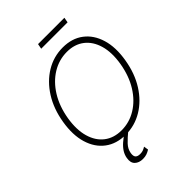

<svg xmlns="http://www.w3.org/2000/svg" viewBox="-307 -1005 1349 1349"><g transform="rotate(-45 368.0 -330.0)"><path d="M323.7 9.8Q232.4 9.8 170.2 -37.1Q107.9 -84 82.5 -168.5Q57.1 -252.9 75.7 -365.2Q94.2 -477.5 147 -561Q199.7 -644.5 276.4 -690.9Q353 -737.3 443.8 -737.3Q534.7 -737.3 596.7 -690.4Q658.7 -643.6 684.3 -559.1Q710 -474.6 690.9 -361.3Q672.4 -249.5 619.6 -166Q566.9 -82.5 490.2 -36.4Q413.6 9.8 323.7 9.8ZM324.7 -32.7Q402.8 -32.7 470.2 -74Q537.6 -115.2 584.5 -190.7Q631.3 -266.1 648.4 -367.7Q665 -467.8 643.8 -541.3Q622.6 -614.7 570.6 -654.8Q518.6 -694.8 442.4 -694.8Q364.3 -694.8 296.6 -653.6Q229 -612.3 182.1 -536.9Q135.3 -461.4 118.2 -359.4Q102.1 -259.8 123.3 -186.3Q144.5 -112.8 196.5 -72.8Q248.5 -32.7 324.7 -32.7ZM289.1 215.8Q250 215.8 227.8 194.1Q205.6 172.4 213.4 129.4Q217.8 103.5 232.4 80.1Q247.1 56.6 272 34.7Q296.9 12.7 331.1 -9.3L356.9 1Q317.4 33.2 290 62Q262.7 90.8 257.3 125.5Q252.9 152.8 263.4 165Q273.9 177.2 299.8 177.2Q317.4 177.2 330.1 172.4Q342.8 167.5 355 159.7L360.4 193.8Q344.7 204.1 327.6 210Q310.5 215.8 289.1 215.8ZM599.6 -876.5 592.8 -837.9H330.6L337.9 -876.5Z"/></g></svg>

Font: Inter Tight ExtraLight
Style: Italic
Weight: 250
Italic angle: -9.39999°
Designer: Rasmus Andersson
Foundry: rsms
Version: Version 3.004